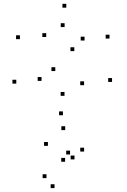

<svg xmlns="http://www.w3.org/2000/svg" viewBox="-20 -576 660 996"><path d="M83.3 -372.9V-392.9H63.3V-372.9ZM266.8 -207.4V-227.4H246.8V-207.4ZM416.2 -134.1V-154.1H396.2V-134.1ZM314.6 -78.9V-98.9H294.6V-78.9ZM195.4 -156.4V-176.4H175.4V-156.4ZM64.5 -142.3V-162.3H44.5V-142.3ZM306.4 21.9V1.9H286.4V21.9ZM561.2 -151V-171H541.2V-151ZM365.5 -310.8V-330.8H345.5V-310.8ZM219.7 -384V-404H199.7V-384ZM315.1 -435.6V-455.6H295.1V-435.6ZM418.6 -365.8V-385.8H398.6V-365.8ZM548.1 -376V-396H528.1V-376ZM323.9 -536.2V-556.2H303.9V-536.2ZM366.4 250.9V230.9H346.4V250.9ZM343.4 225.4V205.4H323.4V225.4ZM221.1 348V328H201.1V348ZM262.8 399.8V379.8H242.8V399.8ZM416.3 210.2V190.2H396.3V210.2ZM318.2 98.9V78.9H298.2V98.9ZM228.6 180.6V160.6H208.6V180.6ZM317.7 263.1V243.1H297.7V263.1Z"/></svg>

Font: Monaspace Neon Dots Var
Style: Regular
Weight: 400
Designer: Riley Cran and the Lettermatic Team
Version: Version 1.100 (Monaspace Neon Dots)